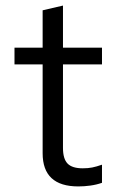

<svg xmlns="http://www.w3.org/2000/svg" viewBox="-20 -659 418 689"><path d="M261 10Q133 10 133 -109V-428H32V-488H133V-622L206 -639V-488H346V-428H206V-128Q206 -89 222.5 -72Q239 -55 277 -55Q296 -55 311 -58Q326 -61 346 -68V-3Q326 4 304 7Q282 10 261 10Z"/></svg>

Font: Red Hat Text VF
Style: Regular
Weight: 400
Designer: Pentagram, MCKL
Foundry: Pentagram, MCKL
Version: Version 1.023